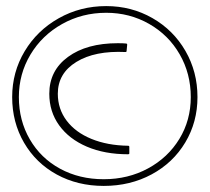

<svg xmlns="http://www.w3.org/2000/svg" viewBox="-20 -632 689 631"><path d="M20 -313Q20 -395 61 -463.5Q102 -532 173 -572Q244 -612 329 -612Q412 -612 481 -572.5Q550 -533 589.5 -464.5Q629 -396 629 -313Q629 -231 589 -164Q549 -97 478.5 -59Q408 -21 321 -21Q235 -21 166.5 -58.5Q98 -96 59 -163Q20 -230 20 -313ZM607 -313Q607 -390 570.5 -453.5Q534 -517 470 -553.5Q406 -590 329 -590Q250 -590 184 -553Q118 -516 80 -452.5Q42 -389 42 -313Q42 -236 78 -174Q114 -112 177.5 -77.5Q241 -43 321 -43Q401 -43 466.5 -78.5Q532 -114 569.5 -175.5Q607 -237 607 -313ZM398 -485 396 -464Q396 -461 393 -461Q292 -466 231 -428.5Q170 -391 170 -324Q170 -274 199 -235.5Q228 -197 280.5 -175.5Q333 -154 401 -153Q405 -153 405 -149V-128Q405 -125 401 -125Q324 -125 265.5 -150Q207 -175 174.5 -220Q142 -265 142 -324Q142 -400 203.5 -445Q265 -490 367 -490Q385 -490 394 -489Q398 -489 398 -485Z"/></svg>

Font: Vibes
Style: Regular
Weight: 400
Designer: AbdElmomen Kadhim
Version: Version 1.100